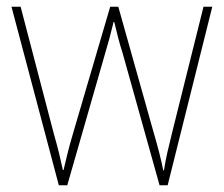

<svg xmlns="http://www.w3.org/2000/svg" viewBox="-20 -547 662 568"><path d="M343 -389Q335 -414 329.5 -435.5Q324 -457 318 -482H316Q310 -457 304 -434.5Q298 -412 291 -389L179 1H154L14 -527H41L138 -156Q149 -117 155 -92.5Q161 -68 166 -44H168Q173 -65 179.5 -92Q186 -119 198 -159L306 -527H330L434 -157Q444 -123 451 -95.5Q458 -68 463 -43H465Q470 -74 475 -95.5Q480 -117 489 -154L582 -527H608L476 1H452Z"/></svg>

Font: Noto Sans SemiCondensed Thin
Style: Regular
Weight: 100
Width: 4
Designer: Monotype Design Team
Foundry: Monotype Imaging Inc.
Version: Version 2.013; ttfautohint (v1.8.4.7-5d5b)